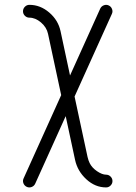

<svg xmlns="http://www.w3.org/2000/svg" viewBox="-20 -559 571 809"><path d="M427 230.7Q381.1 230.7 343.8 196.4Q306.4 162.1 296.1 113.8L256.8 -69.6L128.4 214.8Q123.8 224.9 113.3 228.9Q102.8 232.9 92.8 228.3Q82.8 223.6 78.7 213.3Q74.7 202.9 79.3 192.9L237.8 -158.2L182.4 -416.3Q176.5 -444.1 152.7 -464.4Q128.9 -484.6 103.8 -484.6Q92.8 -484.6 84.8 -492.6Q76.9 -500.5 76.9 -511.5Q76.9 -522.5 84.8 -530.5Q92.8 -538.6 103.8 -538.6Q149.7 -538.6 187.4 -506.3Q225.1 -474.1 235.1 -427.7L275.1 -241L402.3 -522.7Q407 -532.7 417.5 -536.7Q428 -540.8 438 -536.1Q448 -531.5 452 -521Q456.1 -510.5 451.4 -500.5L294.2 -152.3L348.9 102.3Q352.3 117.2 357.9 128.4Q367.4 147.7 388.9 162.4Q410.4 177 427 177Q438 177 445.9 184.9Q453.9 192.9 453.9 203.9Q453.9 214.8 445.9 222.8Q438 230.7 427 230.7Z"/></svg>

Font: Tecnico
Style: Fino
Weight: 400
Version: Version 1.3